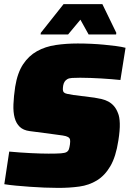

<svg xmlns="http://www.w3.org/2000/svg" viewBox="-20 -908 649 936"><path d="M1 0ZM265 8Q232 8 196 6.5Q160 5 125 2.5Q90 0 58 -3Q26 -6 1 -10L25 -169Q79 -164 131 -161.5Q183 -159 217 -159Q257 -159 277 -160.5Q297 -162 305 -167Q313 -172 316 -181Q319 -190 321 -204Q323 -219 321.5 -227Q320 -235 311.5 -240Q303 -245 285.5 -247.5Q268 -250 238 -254L124 -269Q94 -273 76.5 -289.5Q59 -306 51.5 -333.5Q44 -361 45.5 -399.5Q47 -438 54 -485Q65 -553 92.5 -594.5Q120 -636 160.5 -658.5Q201 -681 251.5 -688.5Q302 -696 359 -696Q391 -696 424 -694.5Q457 -693 488 -690Q519 -687 546 -683.5Q573 -680 592 -675L567 -518Q548 -520 524 -522Q500 -524 474 -525.5Q448 -527 421.5 -528Q395 -529 371 -529Q347 -529 331.5 -528Q316 -527 308 -522Q292 -513 288 -491Q286 -478 286.5 -470Q287 -462 291.5 -457.5Q296 -453 307 -450.5Q318 -448 337 -445L440 -432Q459 -429 476 -425Q493 -421 508 -413Q523 -405 535 -391.5Q547 -378 555 -357Q563 -339 564 -306Q565 -273 557 -223Q545 -144 518 -98Q491 -52 452.5 -28.5Q414 -5 366.5 1.5Q319 8 265 8ZM178 -740ZM178 -740 179 -748 290 -888H479L547 -748L546 -740H412L372 -812L312 -740Z"/></svg>

Font: Azeri Sans Black
Style: Italic
Weight: 900
Designer: Hector Gatti & Omnibus-Type (original fonts) / Cristiano Sobral (main changes and remastering)
Foundry: Omnibus-Type
Version: Version 0.07;August 21, 2020;FontCreator 13.0.0.2681 64-bit;